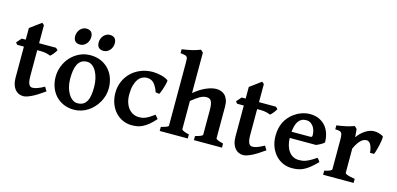

<svg xmlns="http://www.w3.org/2000/svg" viewBox="-69 -1186 3368 1629"><g transform="rotate(15 1614.5 -371.5)"><path d="M359.4 -75.7Q294.4 -28.8 249.5 -7.1Q204.6 14.6 178.7 14.6Q157.7 14.6 138.9 6.6Q120.1 -1.5 106.2 -18.1Q92.3 -34.7 84 -59.8Q75.7 -85 75.7 -119.1V-393.1H16.6L2.4 -410.6L40.5 -454.1H75.7V-556.2L174.3 -628.9L192.9 -612.8V-454.1H341.8L359.4 -436.5Q355 -428.2 348.4 -419.2Q341.8 -410.2 335 -401.6Q328.1 -393.1 321.5 -386.2Q314.9 -379.4 310.1 -376Q304.2 -378.9 295.2 -381.8Q286.1 -384.8 274.9 -387.5Q263.7 -390.1 251.2 -391.6Q238.8 -393.1 225.6 -393.1H192.9V-164.6Q192.9 -139.6 195.8 -122.3Q198.7 -105 204.3 -94.5Q210 -84 217.5 -79.3Q225.1 -74.7 234.4 -74.7Q243.2 -74.7 252.7 -76.4Q262.2 -78.1 274.4 -82Q286.6 -85.9 302 -93Q317.4 -100.1 337.9 -111.3Z M740.2 -214.8Q740.2 -253.4 732.2 -288.3Q724.1 -323.2 709.5 -349.9Q694.8 -376.5 674.1 -392.1Q653.3 -407.7 628.4 -407.7Q598.1 -407.7 578.1 -394.3Q558.1 -380.9 546.4 -357.2Q534.7 -333.5 530 -301Q525.4 -268.6 525.4 -231Q525.4 -192.4 534.4 -158.7Q543.5 -125 558.8 -100.1Q574.2 -75.2 594.5 -60.8Q614.7 -46.4 637.2 -46.4Q666.5 -46.4 686 -57.6Q705.6 -68.8 717.8 -90.3Q730 -111.8 735.1 -143.1Q740.2 -174.3 740.2 -214.8ZM863.3 -236.8Q863.3 -204.1 854.5 -172.9Q845.7 -141.6 829.8 -113.8Q814 -85.9 792 -62.3Q770 -38.6 743.4 -21.5Q716.8 -4.4 686.3 5.1Q655.8 14.6 623.5 14.6Q573.2 14.6 532.2 -2.9Q491.2 -20.5 462.4 -51.3Q433.6 -82 417.7 -124.5Q401.9 -167 401.9 -216.8Q401.9 -265.1 419.7 -310.5Q437.5 -356 469.5 -391.1Q501.5 -426.3 545.7 -447.5Q589.8 -468.8 642.6 -468.8Q692.4 -468.8 733.2 -451.2Q773.9 -433.6 803 -402.6Q832 -371.6 847.7 -329.1Q863.3 -286.6 863.3 -236.8ZM813.5 -619.1Q813.5 -601.1 807.4 -585.4Q801.3 -569.8 790.8 -558.1Q780.3 -546.4 766.4 -539.6Q752.4 -532.7 736.8 -532.7Q708.5 -532.7 693.8 -547.9Q679.2 -563 679.2 -592.3Q679.2 -610.4 685.5 -626Q691.9 -641.6 702.4 -653.3Q712.9 -665 726.6 -671.6Q740.2 -678.2 755.4 -678.2Q782.7 -678.2 798.1 -663.6Q813.5 -648.9 813.5 -619.1ZM606.9 -619.1Q606.9 -601.1 600.8 -585.4Q594.7 -569.8 584.5 -558.1Q574.2 -546.4 560.3 -539.6Q546.4 -532.7 530.8 -532.7Q502.4 -532.7 487.5 -547.9Q472.7 -563 472.7 -592.3Q472.7 -610.4 479 -626Q485.4 -641.6 495.8 -653.3Q506.3 -665 520.3 -671.6Q534.2 -678.2 548.8 -678.2Q576.7 -678.2 591.8 -663.6Q606.9 -648.9 606.9 -619.1Z M1331.1 -92.8Q1299.3 -56.6 1272.5 -35.4Q1245.6 -14.2 1221.4 -2.9Q1197.3 8.3 1174.8 11.5Q1152.3 14.6 1129.4 14.6Q1089.8 14.6 1053.2 -1.2Q1016.6 -17.1 988.5 -46.9Q960.4 -76.7 943.6 -119.6Q926.8 -162.6 926.8 -216.8Q926.8 -269.5 946.3 -315.4Q965.8 -361.3 1000.7 -395.3Q1035.6 -429.2 1084 -449Q1132.3 -468.8 1190.4 -468.8Q1206.5 -468.8 1226.8 -466.1Q1247.1 -463.4 1266.6 -458.3Q1286.1 -453.1 1302.5 -446Q1318.8 -439 1327.1 -430.2Q1327.6 -426.3 1325.9 -416.5Q1324.2 -406.7 1321 -394Q1317.9 -381.3 1313.5 -367.2Q1309.1 -353 1304.7 -340.3Q1300.3 -327.6 1295.9 -317.4Q1291.5 -307.1 1288.6 -302.7L1255.9 -307.6Q1239.7 -355.5 1216.3 -381.6Q1192.9 -407.7 1153.8 -407.7Q1132.3 -407.7 1112.5 -397.9Q1092.8 -388.2 1077.6 -366.9Q1062.5 -345.7 1053.2 -312.5Q1043.9 -279.3 1043.9 -231.9Q1043.9 -192.9 1054 -162.4Q1064 -131.8 1081.3 -110.8Q1098.6 -89.8 1122.1 -78.6Q1145.5 -67.4 1171.9 -67.4Q1185.5 -67.4 1198.2 -69.1Q1210.9 -70.8 1226.1 -76.7Q1241.2 -82.5 1260 -93.8Q1278.8 -105 1304.7 -124Z M1674.3 0V-35.6Q1709.5 -44.9 1724.1 -51.8Q1738.8 -58.6 1738.8 -65.4V-279.8Q1738.8 -309.6 1735.6 -328.9Q1732.4 -348.1 1725.8 -359.4Q1719.2 -370.6 1708.7 -375.2Q1698.2 -379.9 1683.6 -379.9Q1655.3 -379.9 1625.2 -362.3Q1595.2 -344.7 1555.7 -312V-65.4Q1555.7 -58.1 1572.3 -50.3Q1588.9 -42.5 1620.6 -35.6V0H1374V-35.6Q1406.2 -43.9 1422.4 -50.5Q1438.5 -57.1 1438.5 -65.4V-619.1Q1438.5 -639.6 1437.3 -651.1Q1436 -662.6 1429.9 -668.9Q1423.8 -675.3 1410.6 -678Q1397.5 -680.7 1374 -683.6V-717.8Q1401.4 -721.7 1423.1 -725.6Q1444.8 -729.5 1463.4 -734.1Q1481.9 -738.8 1499 -744.1Q1516.1 -749.5 1534.2 -756.8L1555.7 -736.8V-381.8Q1611.8 -427.7 1660.9 -448.2Q1710 -468.8 1748 -468.8Q1769 -468.8 1788.6 -462.2Q1808.1 -455.6 1823 -440.7Q1837.9 -425.8 1846.9 -401.9Q1856 -377.9 1856 -343.8V-65.4Q1856 -62 1858.9 -58.8Q1861.8 -55.7 1869.1 -52.2Q1876.5 -48.8 1889.2 -44.7Q1901.9 -40.5 1920.9 -35.6V0Z M2291 -75.7Q2226.1 -28.8 2181.2 -7.1Q2136.2 14.6 2110.4 14.6Q2089.4 14.6 2070.6 6.6Q2051.8 -1.5 2037.8 -18.1Q2023.9 -34.7 2015.6 -59.8Q2007.3 -85 2007.3 -119.1V-393.1H1948.2L1934.1 -410.6L1972.2 -454.1H2007.3V-556.2L2106 -628.9L2124.5 -612.8V-454.1H2273.4L2291 -436.5Q2286.6 -428.2 2280 -419.2Q2273.4 -410.2 2266.6 -401.6Q2259.8 -393.1 2253.2 -386.2Q2246.6 -379.4 2241.7 -376Q2235.8 -378.9 2226.8 -381.8Q2217.8 -384.8 2206.5 -387.5Q2195.3 -390.1 2182.9 -391.6Q2170.4 -393.1 2157.2 -393.1H2124.5V-164.6Q2124.5 -139.6 2127.4 -122.3Q2130.4 -105 2136 -94.5Q2141.6 -84 2149.2 -79.3Q2156.7 -74.7 2166 -74.7Q2174.8 -74.7 2184.3 -76.4Q2193.8 -78.1 2206.1 -82Q2218.3 -85.9 2233.6 -93Q2249 -100.1 2269.5 -111.3Z M2551.3 -410.2Q2528.3 -410.2 2511.7 -401.4Q2495.1 -392.6 2483.6 -376Q2472.2 -359.4 2465.6 -335.9Q2459 -312.5 2456.1 -283.2H2618.7Q2629.9 -283.2 2633.5 -286.9Q2637.2 -290.5 2637.2 -300.8Q2637.2 -315.4 2633.3 -334.2Q2629.4 -353 2619.4 -369.9Q2609.4 -386.7 2592.8 -398.4Q2576.2 -410.2 2551.3 -410.2ZM2753.9 -268.6Q2749.5 -263.7 2741.2 -257.8Q2732.9 -252 2723.1 -246.6Q2713.4 -241.2 2703.4 -236.3Q2693.4 -231.4 2685.5 -228.5H2454.6Q2455.6 -193.4 2464.1 -163.8Q2472.7 -134.3 2488.3 -112.8Q2503.9 -91.3 2526.1 -79.3Q2548.3 -67.4 2577.1 -67.4Q2592.3 -67.4 2606.7 -69.1Q2621.1 -70.8 2637.9 -77.1Q2654.8 -83.5 2675.8 -95Q2696.8 -106.4 2725.6 -126.5Q2728.5 -125 2732.7 -120.6Q2736.8 -116.2 2740.5 -111.1Q2744.1 -106 2747.1 -101.6Q2750 -97.2 2751 -95.2Q2717.3 -61 2690.4 -39.6Q2663.6 -18.1 2638.9 -6.1Q2614.3 5.9 2589.8 10.3Q2565.4 14.6 2536.1 14.6Q2494.6 14.6 2457.8 -2Q2420.9 -18.6 2393.3 -48.8Q2365.7 -79.1 2349.6 -121.6Q2333.5 -164.1 2333.5 -215.8Q2333.5 -282.2 2358.6 -334.2Q2383.8 -386.2 2434.1 -422.9Q2446.8 -432.1 2462.6 -440.7Q2478.5 -449.2 2495.8 -455.3Q2513.2 -461.4 2531.7 -465.1Q2550.3 -468.8 2568.8 -468.8Q2616.7 -468.8 2651.6 -452.1Q2686.5 -435.5 2709.2 -408Q2731.9 -380.4 2742.9 -344.2Q2753.9 -308.1 2753.9 -268.6Z M3212.9 -447.3Q3215.8 -445.3 3215.8 -434.8Q3215.8 -424.3 3213.6 -409.2Q3211.4 -394 3207.5 -375.5Q3203.6 -356.9 3199.2 -339.4Q3194.8 -321.8 3189.9 -306.6Q3185.1 -291.5 3181.2 -282.7H3145.5Q3144 -302.2 3139.6 -319.8Q3135.3 -337.4 3128.7 -350.3Q3122.1 -363.3 3112.5 -370.8Q3103 -378.4 3091.3 -378.4Q3081.5 -378.4 3070.1 -374.8Q3058.6 -371.1 3045.9 -360.6Q3033.2 -350.1 3019.3 -330.6Q3005.4 -311 2990.7 -278.8V-65.4Q2990.7 -58.1 3011 -50.3Q3031.2 -42.5 3077.1 -35.6V0H2809.1V-35.6Q2873.5 -50.3 2873.5 -65.4V-324.2Q2873.5 -340.3 2872.6 -351.3Q2871.6 -362.3 2870.1 -369.1Q2868.7 -376 2866.5 -379.9Q2864.3 -383.8 2862.3 -386.2Q2858.9 -389.6 2855.2 -391.8Q2851.6 -394 2845.9 -395.5Q2840.3 -397 2831.5 -397.7Q2822.8 -398.4 2809.1 -399.4V-433.6Q2835.9 -437.5 2855.7 -440.9Q2875.5 -444.3 2892.6 -448.2Q2909.7 -452.1 2926 -457Q2942.4 -461.9 2962.9 -468.8L2983.4 -448.2L2989.7 -377.4Q3002.9 -396.5 3019.5 -413.1Q3036.1 -429.7 3054.9 -442.1Q3073.7 -454.6 3094.2 -461.7Q3114.7 -468.8 3135.7 -468.8Q3154.3 -468.8 3174.6 -463.1Q3194.8 -457.5 3212.9 -447.3Z"/></g></svg>

Font: Gentium Basic
Style: Bold
Weight: 700
Designer: J. Victor Gaultney and Annie Olsen
Foundry: SIL International
Version: Version 1.100